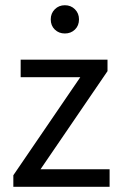

<svg xmlns="http://www.w3.org/2000/svg" viewBox="-20 -714 465 734"><path d="M31 -44 287 -419H59V-486H391V-442L135 -67H399V0H31ZM228 -586Q205 -586 189.5 -601Q174 -616 174 -640Q174 -663 189.5 -678.5Q205 -694 228 -694Q251 -694 266.5 -678.5Q282 -663 282 -640Q282 -616 266.5 -601Q251 -586 228 -586Z"/></svg>

Font: Myanmar Sanpya
Style: Regular
Weight: 400
Designer: Danh Hong
Foundry: Google Inc.
Version: Version 2.00 November 22, 2015